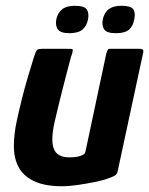

<svg xmlns="http://www.w3.org/2000/svg" viewBox="-20 -641 517 665"><path d="M195 4Q134 4 97 -14Q60 -32 44 -63Q28 -94 28 -134.5Q28 -175 38 -222Q46 -259 56 -299Q66 -339 77.5 -377.5Q89 -416 99 -448Q105 -466 109.5 -469Q114 -472 128 -472H209Q223 -472 229 -471.5Q235 -471 229 -453Q227 -449 220.5 -424Q214 -399 204.5 -362.5Q195 -326 185.5 -287.5Q176 -249 169 -218Q155 -155 166.5 -125.5Q178 -96 220 -96Q225 -96 234 -96.5Q243 -97 251.5 -99Q260 -101 267.5 -105Q275 -109 276 -116L348 -455Q350 -460 352 -466Q354 -472 360 -472H464Q468 -472 473 -470Q478 -468 476 -459L388 -50Q386 -38 378 -33Q370 -28 346 -20Q334 -16 307.5 -10.5Q281 -5 250.5 -0.5Q220 4 195 4ZM285 -574Q280 -551 265.5 -538.5Q251 -526 219 -526Q191 -526 181 -538.5Q171 -551 175 -574Q180 -597 195.5 -609Q211 -621 239 -621Q271 -621 280 -609Q289 -597 285 -574ZM445 -574Q441 -551 427 -538.5Q413 -526 381 -526Q351 -526 341.5 -538.5Q332 -551 336 -574Q341 -597 356.5 -609Q372 -621 401 -621Q433 -621 441.5 -609Q450 -597 445 -574Z"/></svg>

Font: Glory Thin
Style: Bold Italic
Weight: 700
Italic angle: -12°
Version: Version 1.011